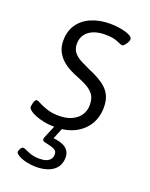

<svg xmlns="http://www.w3.org/2000/svg" viewBox="-140 -603 692 887"><g transform="rotate(20 206.5 -159.5)"><path d="M168 7Q139 7 114 2Q89 -3 70.5 -10.5Q52 -18 41.5 -27Q31 -36 31 -43Q32 -52 34 -60.5Q36 -69 39.5 -75Q43 -81 47 -81Q53 -81 68 -73Q83 -65 108 -56.5Q133 -48 167 -48Q220 -48 252.5 -74Q285 -100 285 -144Q285 -176 271.5 -194Q258 -212 236 -224Q214 -236 188 -246Q167 -254 146 -265Q125 -276 107.5 -292Q90 -308 79 -330Q68 -352 68 -382Q68 -429 91 -462Q114 -495 154.5 -512Q195 -529 245 -529Q264 -529 283.5 -526.5Q303 -524 320 -519.5Q337 -515 347.5 -508Q358 -501 358 -493Q358 -487 353 -477.5Q348 -468 341.5 -461Q335 -454 331 -454Q325 -454 303 -464Q281 -474 242 -474Q191 -474 161.5 -451.5Q132 -429 132 -389Q132 -363 146.5 -346Q161 -329 184 -318Q207 -307 230 -296Q254 -286 275.5 -274Q297 -262 314 -246.5Q331 -231 340.5 -209Q350 -187 350 -155Q350 -107 327.5 -70.5Q305 -34 264.5 -13.5Q224 7 168 7ZM147 210Q124 210 100.5 204.5Q77 199 61.5 190Q46 181 46 173Q46 170 48.5 163.5Q51 157 55 152Q59 147 64 147Q71 147 82 152.5Q93 158 109.5 163.5Q126 169 152 169Q171 169 184 164Q197 159 204 149.5Q211 140 211 127Q211 111 200 104.5Q189 98 174.5 95Q160 92 148.5 89Q137 86 137 78Q137 74 139.5 67Q142 60 149 44Q156 28 169 -3H205L178 63L172 57Q218 60 240.5 76.5Q263 93 263 122Q263 164 232.5 187Q202 210 147 210Z"/></g></svg>

Font: Asap Light
Style: Italic
Weight: 300
Italic angle: -6°
Designer: Pablo Cosgaya
Foundry: Omnibus-Type
Version: Version 3.001